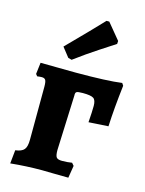

<svg xmlns="http://www.w3.org/2000/svg" viewBox="-119 -854 705 934"><g transform="rotate(15 233.5 -387.5)"><path d="M33 -60Q65 -64 77 -78.5Q89 -93 89 -128L90 -395Q90 -420 85 -428.5Q80 -437 66 -437Q57 -437 43 -435L35 -445L42 -503Q94 -503 125 -502L220 -501Q378 -501 451 -511L459 -499Q445 -381 441 -290L342 -284Q346 -338 346 -367Q346 -396 333 -405Q320 -414 279 -414Q254 -414 247.5 -410Q241 -406 242 -392L231 -114Q231 -86 238 -77.5Q245 -69 266 -69Q293 -69 316 -73L327 -60L317 2L238 1Q217 0 184 0Q106 0 26 8ZM166 -561 129 -608Q181 -660 232.5 -713.5Q284 -767 299 -783H313L379 -703L378 -688Q361 -677 302 -638.5Q243 -600 184 -556Z"/></g></svg>

Font: Alegreya SC ExtraBold
Style: Regular
Weight: 800
Designer: Juan Pablo del Peral
Foundry: Huerta Tipografica
Version: Version 2.007; ttfautohint (v1.6)